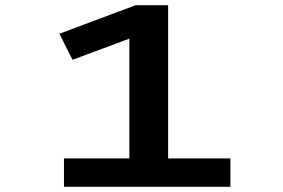

<svg xmlns="http://www.w3.org/2000/svg" viewBox="-20 -720 1090 740"><path d="M628 -109.5H868V0H226.5V-109.5H478.5V-571L259.5 -489.5L209 -590L503 -700H628Z"/></svg>

Font: League Mono Extended SemiBold
Style: Regular
Weight: 600
Width: 9
Designer: Tyler Finck
Foundry: The League of Moveable Type / Tyler Finck
Version: Version 2.210